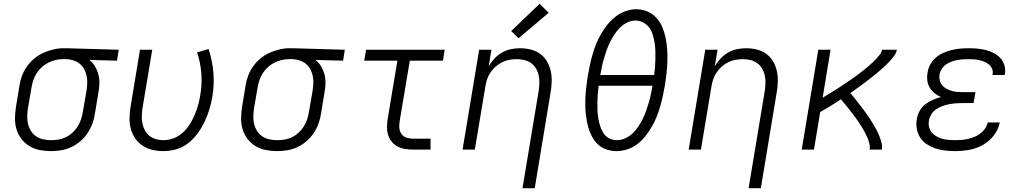

<svg xmlns="http://www.w3.org/2000/svg" viewBox="-20 -794 5440 1019"><path d="M250 8Q220 8 190 2Q160 -4 135.5 -19Q111 -34 93.5 -57Q76 -80 67.5 -108Q59 -136 59.5 -166.5Q60 -197 65 -228L83 -338Q87 -365 96.5 -391Q106 -417 122.5 -440.5Q139 -464 161.5 -483Q184 -502 210 -513.5Q236 -525 263 -531.5Q290 -538 317 -538Q321 -538 325 -538Q329 -538 333 -538L610 -530L601 -472L454 -476Q472 -462 484 -442Q496 -422 502 -399Q508 -376 507.5 -351.5Q507 -327 502 -302L484 -192Q480 -165 470.5 -138.5Q461 -112 445 -88Q429 -64 406.5 -44.5Q384 -25 358 -13Q332 -1 304.5 3.5Q277 8 250 8ZM251 -50Q271 -50 291.5 -53.5Q312 -57 331 -66.5Q350 -76 366 -91Q382 -106 393 -124Q404 -142 410.5 -162Q417 -182 420 -202L439 -312Q442 -331 443 -351Q444 -371 440 -390Q436 -409 427.5 -425.5Q419 -442 405 -454Q391 -466 372.5 -472.5Q354 -479 335 -480H323Q320 -480 317.5 -480Q315 -480 312 -480Q293 -480 273 -475Q253 -470 234.5 -460.5Q216 -451 200.5 -436.5Q185 -422 174 -404.5Q163 -387 156.5 -367.5Q150 -348 147 -328L128 -218Q125 -197 124.5 -176Q124 -155 129 -135Q134 -115 145 -98Q156 -81 172.5 -70Q189 -59 209.5 -54.5Q230 -50 251 -50Z M846 8Q816 8 787.5 1Q759 -6 736 -21.5Q713 -37 697 -60.5Q681 -84 674 -111Q667 -138 667.5 -168Q668 -198 673 -228L723 -530H788L736 -218Q733 -198 732.5 -177.5Q732 -157 736 -138Q740 -119 749 -102Q758 -85 773 -73Q788 -61 807.5 -55.5Q827 -50 847 -50Q874 -50 901 -60Q928 -70 949.5 -89.5Q971 -109 986.5 -133.5Q1002 -158 1013 -184Q1024 -210 1031.5 -236.5Q1039 -263 1043 -290Q1053 -349 1048.5 -405.5Q1044 -462 1026 -516L1087 -534Q1107 -473 1112.5 -409.5Q1118 -346 1107 -281Q1101 -246 1091 -213Q1081 -180 1065.5 -147.5Q1050 -115 1028.5 -85.5Q1007 -56 978 -33.5Q949 -11 914.5 -1.5Q880 8 846 8Z M1450 8Q1420 8 1390 2Q1360 -4 1335.5 -19Q1311 -34 1293.5 -57Q1276 -80 1267.5 -108Q1259 -136 1259.5 -166.5Q1260 -197 1265 -228L1283 -338Q1287 -365 1296.5 -391Q1306 -417 1322.5 -440.5Q1339 -464 1361.5 -483Q1384 -502 1410 -513.5Q1436 -525 1463 -531.5Q1490 -538 1517 -538Q1521 -538 1525 -538Q1529 -538 1533 -538L1810 -530L1801 -472L1654 -476Q1672 -462 1684 -442Q1696 -422 1702 -399Q1708 -376 1707.5 -351.5Q1707 -327 1702 -302L1684 -192Q1680 -165 1670.5 -138.5Q1661 -112 1645 -88Q1629 -64 1606.5 -44.5Q1584 -25 1558 -13Q1532 -1 1504.5 3.5Q1477 8 1450 8ZM1451 -50Q1471 -50 1491.5 -53.5Q1512 -57 1531 -66.5Q1550 -76 1566 -91Q1582 -106 1593 -124Q1604 -142 1610.5 -162Q1617 -182 1620 -202L1639 -312Q1642 -331 1643 -351Q1644 -371 1640 -390Q1636 -409 1627.5 -425.5Q1619 -442 1605 -454Q1591 -466 1572.5 -472.5Q1554 -479 1535 -480H1523Q1520 -480 1517.5 -480Q1515 -480 1512 -480Q1493 -480 1473 -475Q1453 -470 1434.5 -460.5Q1416 -451 1400.5 -436.5Q1385 -422 1374 -404.5Q1363 -387 1356.5 -367.5Q1350 -348 1347 -328L1328 -218Q1325 -197 1324.5 -176Q1324 -155 1329 -135Q1334 -115 1345 -98Q1356 -81 1372.5 -70Q1389 -59 1409.5 -54.5Q1430 -50 1451 -50Z M2171 0Q2149 0 2128.5 -3.5Q2108 -7 2090 -16.5Q2072 -26 2059.5 -41.5Q2047 -57 2040.5 -76.5Q2034 -96 2034 -117Q2034 -138 2037 -159L2089 -472H1913L1923 -530H2340L2331 -472H2155L2101 -150Q2098 -132 2099.5 -114.5Q2101 -97 2110.5 -83.5Q2120 -70 2136.5 -64Q2153 -58 2171 -58H2265V0Z M2753 205 2839 -312Q2842 -332 2842.5 -353Q2843 -374 2839 -393.5Q2835 -413 2825 -430Q2815 -447 2799.5 -458.5Q2784 -470 2764 -475Q2744 -480 2723 -480Q2723 -480 2723 -480Q2723 -480 2723 -480Q2703 -480 2683.5 -476.5Q2664 -473 2645.5 -464Q2627 -455 2611 -441Q2595 -427 2583.5 -410Q2572 -393 2565.5 -374Q2559 -355 2556 -335L2500 0H2435L2523 -530H2588L2574 -443Q2587 -465 2605 -484Q2623 -503 2645 -515.5Q2667 -528 2691.5 -533Q2716 -538 2740 -538Q2769 -538 2797 -531Q2825 -524 2847 -508Q2869 -492 2883 -468Q2897 -444 2903 -417Q2909 -390 2908 -360.5Q2907 -331 2902 -302L2818 205ZM2732 -591 2693 -629 2844 -774 2892 -726Z M3252 8Q3231 8 3211 3Q3191 -2 3174 -12Q3157 -22 3144 -37Q3131 -52 3122 -69Q3113 -86 3106.5 -105Q3100 -124 3096 -144Q3092 -164 3089.5 -184Q3087 -204 3086.5 -225Q3086 -246 3086.5 -267Q3087 -288 3089 -309Q3091 -330 3094 -351Q3097 -372 3100 -393Q3105 -421 3111 -449.5Q3117 -478 3125 -506Q3133 -534 3144 -561Q3155 -588 3170 -614Q3185 -640 3204.5 -664Q3224 -688 3248 -706.5Q3272 -725 3300.5 -735Q3329 -745 3357 -745Q3389 -745 3417 -732.5Q3445 -720 3464.5 -698.5Q3484 -677 3495.5 -649Q3507 -621 3513 -591.5Q3519 -562 3521 -531Q3523 -500 3522 -468Q3521 -436 3517.5 -404.5Q3514 -373 3509 -342Q3504 -314 3498 -285.5Q3492 -257 3484 -229.5Q3476 -202 3465 -174.5Q3454 -147 3439 -121Q3424 -95 3405 -71Q3386 -47 3361.5 -28.5Q3337 -10 3308.5 -1Q3280 8 3252 8ZM3166 -396H3452Q3455 -418 3456.5 -440.5Q3458 -463 3458.5 -485Q3459 -507 3458 -528.5Q3457 -550 3453.5 -571Q3450 -592 3443.5 -612.5Q3437 -633 3424.5 -649Q3412 -665 3393 -675Q3374 -685 3352 -685Q3330 -685 3308.5 -674.5Q3287 -664 3270 -647Q3253 -630 3240.5 -610.5Q3228 -591 3217.5 -570Q3207 -549 3199.5 -527.5Q3192 -506 3185.5 -484.5Q3179 -463 3174.5 -440.5Q3170 -418 3166 -396ZM3254 -50Q3277 -50 3298.5 -60Q3320 -70 3337.5 -86.5Q3355 -103 3368 -123Q3381 -143 3391.5 -164Q3402 -185 3409.5 -206.5Q3417 -228 3423.5 -250Q3430 -272 3434.5 -294Q3439 -316 3443 -339H3157Q3154 -317 3152.5 -295Q3151 -273 3150.5 -251Q3150 -229 3151 -207.5Q3152 -186 3155.5 -165Q3159 -144 3165.5 -124Q3172 -104 3183 -87Q3194 -70 3213 -60Q3232 -50 3254 -50Z M3953 205 4039 -312Q4042 -332 4042.5 -353Q4043 -374 4039 -393.5Q4035 -413 4025 -430Q4015 -447 3999.5 -458.5Q3984 -470 3964 -475Q3944 -480 3923 -480Q3923 -480 3923 -480Q3923 -480 3923 -480Q3903 -480 3883.5 -476.5Q3864 -473 3845.5 -464Q3827 -455 3811 -441Q3795 -427 3783.5 -410Q3772 -393 3765.5 -374Q3759 -355 3756 -335L3700 0H3635L3723 -530H3788L3774 -443Q3787 -465 3805 -484Q3823 -503 3845 -515.5Q3867 -528 3891.5 -533Q3916 -538 3940 -538Q3969 -538 3997 -531Q4025 -524 4047 -508Q4069 -492 4083 -468Q4097 -444 4103 -417Q4109 -390 4108 -360.5Q4107 -331 4102 -302L4018 205Z M4235 0 4323 -530H4388L4346 -275Q4358 -283 4370.5 -290.5Q4383 -298 4395.5 -305.5Q4408 -313 4420.5 -321Q4433 -329 4445 -337Q4457 -345 4469.5 -353.5Q4482 -362 4494 -370Q4506 -378 4518 -387Q4530 -396 4541.5 -404.5Q4553 -413 4564.5 -422.5Q4576 -432 4587.5 -441.5Q4599 -451 4609.5 -461Q4620 -471 4630 -481.5Q4640 -492 4649.5 -504Q4659 -516 4661 -530H4740Q4737 -514 4727 -500Q4717 -486 4705.5 -473Q4694 -460 4681.5 -448Q4669 -436 4656 -425Q4643 -414 4630 -403Q4617 -392 4603.5 -381.5Q4590 -371 4576.5 -360.5Q4563 -350 4549 -340Q4535 -330 4521 -320Q4507 -310 4493 -300Q4504 -287 4515 -273.5Q4526 -260 4536.5 -246.5Q4547 -233 4557.5 -219Q4568 -205 4578 -191Q4588 -177 4597.5 -162.5Q4607 -148 4616 -133Q4625 -118 4633 -102.5Q4641 -87 4647.5 -70.5Q4654 -54 4658.5 -36Q4663 -18 4660 0H4595Q4598 -17 4594 -32.5Q4590 -48 4584 -62.5Q4578 -77 4570.5 -91Q4563 -105 4555 -118.5Q4547 -132 4538 -144.5Q4529 -157 4520 -170Q4511 -183 4501.5 -195Q4492 -207 4482.5 -219Q4473 -231 4463 -243Q4453 -255 4443 -267Q4416 -249 4388.5 -232Q4361 -215 4333 -199L4300 0Z M5050 8Q5023 8 4996.5 5Q4970 2 4946 -6Q4922 -14 4900.5 -27.5Q4879 -41 4865 -62Q4851 -83 4846 -109Q4841 -135 4846 -161Q4849 -183 4860 -204Q4871 -225 4889.5 -239.5Q4908 -254 4929.5 -263.5Q4951 -273 4974 -279Q4955 -287 4939.5 -299.5Q4924 -312 4914 -329Q4904 -346 4901.5 -367Q4899 -388 4903 -409Q4906 -431 4917.5 -452Q4929 -473 4947 -488.5Q4965 -504 4987 -513.5Q5009 -523 5031 -528.5Q5053 -534 5075.5 -536Q5098 -538 5120 -538Q5144 -538 5167 -536Q5190 -534 5212 -528.5Q5234 -523 5254 -512.5Q5274 -502 5288.5 -486.5Q5303 -471 5310 -449Q5317 -427 5314 -404Q5313 -402 5312.5 -399.5Q5312 -397 5312 -396H5247Q5248 -397 5248 -398Q5248 -399 5248 -400Q5251 -415 5245.5 -428.5Q5240 -442 5229.5 -451Q5219 -460 5206 -465.5Q5193 -471 5179 -474.5Q5165 -478 5150 -479Q5135 -480 5120 -480Q5105 -480 5089.5 -479Q5074 -478 5059 -475Q5044 -472 5029 -466.5Q5014 -461 5000.5 -451.5Q4987 -442 4978 -428Q4969 -414 4966 -399Q4964 -383 4967.5 -368Q4971 -353 4980.5 -341.5Q4990 -330 5003.5 -323Q5017 -316 5031.5 -311.5Q5046 -307 5062 -306Q5078 -305 5094 -305H5157L5147 -247H5085Q5067 -247 5050 -245.5Q5033 -244 5015 -240.5Q4997 -237 4980 -230.5Q4963 -224 4947.5 -213.5Q4932 -203 4922.5 -187Q4913 -171 4910 -154Q4907 -136 4911 -119.5Q4915 -103 4925.5 -90.5Q4936 -78 4950.5 -70Q4965 -62 4981.5 -57.5Q4998 -53 5015 -51.5Q5032 -50 5050 -50Q5067 -50 5084 -51.5Q5101 -53 5118 -57Q5135 -61 5151.5 -67.5Q5168 -74 5182.5 -85Q5197 -96 5207.5 -111Q5218 -126 5222 -144H5286Q5279 -106 5254 -74.5Q5229 -43 5195 -24Q5161 -5 5123.5 1.5Q5086 8 5050 8Z"/></svg>

Font: Iosevka Curly LtExObl
Style: Regular
Weight: 300
Width: 7
Italic angle: -9°
Monospace: yes
Designer: Belleve Invis
Foundry: Belleve Invis
Version: Version 11.1.0; ttfautohint (v1.8.3)